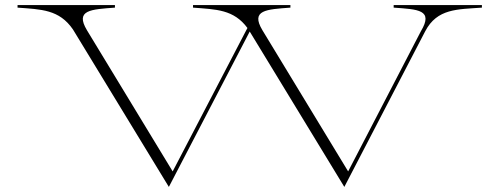

<svg xmlns="http://www.w3.org/2000/svg" viewBox="-20 -720 1964 755"><path d="M1528 -700V-690C1624 -683 1686 -682 1635 -597L1349 -46L1012 -601C964 -681 1028 -683 1122 -690V-700H739V-690C830 -683 899 -683 953 -610L659 -46L322 -601C274 -681 338 -683 432 -690V-700H49V-690C142 -683 213 -683 267 -604L644 15L962 -596L1334 15L1652 -597C1699 -687 1779 -683 1875 -690V-700Z"/></svg>

Font: Sprat Extended Thin
Style: Regular
Weight: 100
Width: 9
Designer: Ethan Nakache
Foundry: Collletttivo
Version: Version 2.000;Glyphs 3.2 (3217)